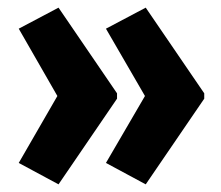

<svg xmlns="http://www.w3.org/2000/svg" viewBox="-20 -528 579 502"><path d="M514 -270 361 -46 257 -102 359 -277 257 -453 361 -508 514 -284ZM286 -270 133 -46 29 -102 130 -277 29 -453 133 -508 286 -284Z"/></svg>

Font: Noto Sans Thai ExtCond ExtBd
Style: Regular
Weight: 800
Width: 2
Designer: Monotype Design Team
Foundry: Monotype Imaging Inc.
Version: Version 2.002; ttfautohint (v1.8.4.7-5d5b)